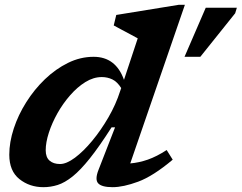

<svg xmlns="http://www.w3.org/2000/svg" viewBox="-20 -764 1002 796"><path d="M696 -102Q614.5 -33.5 552.8 -10.8Q491 12 447 12Q402 12 387.2 -3.8Q372.5 -19.5 388.5 -60L457 -236H442.5Q392 -157 352.8 -107.8Q313.5 -58.5 281 -32.5Q248.5 -6.5 219.2 2.8Q190 12 160 12Q102.5 12 60.5 -21.5Q18.5 -55 18.5 -122.5Q18.5 -174.5 37 -231Q55.5 -287.5 88.8 -340.2Q122 -393 166.2 -435.5Q210.5 -478 261.8 -503.2Q313 -528.5 368 -528.5Q460 -528.5 494 -433L551 -605Q542 -610 523.8 -619.8Q505.5 -629.5 485.5 -640.2Q465.5 -651 451.5 -658.5L462 -702L720.5 -744H746.5L520 -86.5Q556 -89.5 592.8 -102.2Q629.5 -115 671 -142ZM169.5 -141Q169.5 -112 185.5 -98Q201.5 -84 229 -84Q255.5 -84 290.8 -110.2Q326 -136.5 362.2 -180.2Q398.5 -224 429.5 -277.5Q460.5 -331 478 -386L482.5 -399Q466 -425 445.8 -434.8Q425.5 -444.5 402 -444.5Q367.5 -444.5 334 -423.8Q300.5 -403 270.8 -369Q241 -335 218.2 -294.5Q195.5 -254 182.5 -213.8Q169.5 -173.5 169.5 -141ZM745 -528.5 833 -732H962L955 -709L810.5 -528.5Z"/></svg>

Font: Newsreader Caption SemiBold
Style: Italic
Weight: 600
Italic angle: -17°
Designer: Hugues Gentile
Foundry: Production Type
Version: Version 1.001